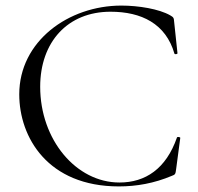

<svg xmlns="http://www.w3.org/2000/svg" viewBox="-20 -656 709 688"><path d="M415 -636C225 -636 49 -508 49 -318C49 -164 151 12 406 12C469 12 532 1 596 -26C608 -30 609 -33 611 -49L626 -162C626 -165 615 -167 614 -163C575 -51 501 -2 408 -2C253 -2 124 -155 124 -345C124 -506 223 -614 376 -614C487 -614 574 -571 605 -464C606 -460 616 -462 616 -465L604 -578C603 -592 602 -594 590 -601C550 -624 476 -636 415 -636Z"/></svg>

Font: Cormorant SC
Style: Regular
Weight: 400
Designer: Christian Thalmann (Catharsis Fonts)
Version: Version 1.000;PS 001.000;hotconv 1.0.70;makeotf.lib2.5.58329